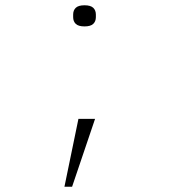

<svg xmlns="http://www.w3.org/2000/svg" viewBox="-20 -542 640 727"><path d="M277 -92H340L253 165H224ZM300 -442Q277 -442 267 -451.5Q257 -461 257 -477V-487Q257 -503 267 -512.5Q277 -522 300 -522Q323 -522 333 -512.5Q343 -503 343 -487V-477Q343 -461 333 -451.5Q323 -442 300 -442Z"/></svg>

Font: IBM Plex Mono ExtLt
Style: Regular
Weight: 200
Monospace: yes
Designer: Mike Abbink, Paul van der Laan, Pieter van Rosmalen
Foundry: Bold Monday
Version: Version 2.3